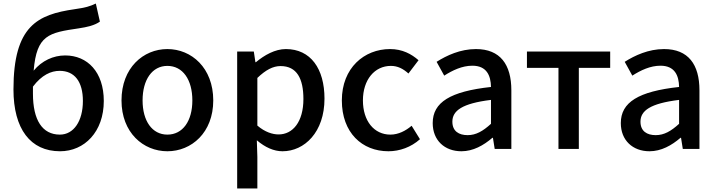

<svg xmlns="http://www.w3.org/2000/svg" viewBox="-20 -841 4045 1084"><path d="M166 -352C216 -418 268 -441 317 -441C401 -441 448 -380 448 -271C448 -157 396 -81 318 -81C219 -81 166 -163 166 -312ZM521 -821C487 -805 464 -798 401 -789C193 -759 56 -696 56 -336C56 -113 152 13 319 13C457 13 566 -97 566 -271C566 -434 474 -528 348 -528C281 -528 216 -498 170 -442C187 -644 255 -656 425 -681C472 -688 515 -698 544 -719Z M925 13C1061 13 1184 -92 1184 -274C1184 -458 1061 -564 925 -564C789 -564 666 -458 666 -274C666 -92 789 13 925 13ZM925 -81C839 -81 785 -158 785 -274C785 -391 839 -469 925 -469C1012 -469 1066 -391 1066 -274C1066 -158 1012 -81 925 -81Z M1319 223H1433V45L1430 -49C1477 -9 1526 13 1575 13C1699 13 1812 -95 1812 -284C1812 -453 1734 -564 1594 -564C1533 -564 1473 -530 1425 -490H1422L1413 -550H1319ZM1553 -82C1519 -82 1476 -95 1433 -132V-401C1480 -446 1521 -468 1564 -468C1656 -468 1693 -397 1693 -282C1693 -153 1633 -82 1553 -82Z M2173 13C2236 13 2301 -10 2351 -55L2304 -131C2271 -103 2230 -81 2184 -81C2092 -81 2029 -158 2029 -274C2029 -391 2095 -469 2187 -469C2225 -469 2256 -453 2286 -426L2343 -501C2303 -536 2252 -564 2182 -564C2037 -564 1910 -458 1910 -274C1910 -92 2024 13 2173 13Z M2585 13C2651 13 2710 -20 2760 -63H2763L2773 0H2867V-331C2867 -477 2804 -564 2667 -564C2579 -564 2502 -528 2445 -492L2488 -414C2535 -444 2589 -470 2647 -470C2728 -470 2751 -414 2752 -350C2523 -325 2423 -264 2423 -146C2423 -49 2490 13 2585 13ZM2620 -78C2571 -78 2534 -100 2534 -154C2534 -216 2589 -257 2752 -277V-142C2707 -101 2668 -78 2620 -78Z M3133 0H3248V-458H3425V-550H2955V-458H3133Z M3647 13C3713 13 3772 -20 3822 -63H3825L3835 0H3929V-331C3929 -477 3866 -564 3729 -564C3641 -564 3564 -528 3507 -492L3550 -414C3597 -444 3651 -470 3709 -470C3790 -470 3813 -414 3814 -350C3585 -325 3485 -264 3485 -146C3485 -49 3552 13 3647 13ZM3682 -78C3633 -78 3596 -100 3596 -154C3596 -216 3651 -257 3814 -277V-142C3769 -101 3730 -78 3682 -78Z"/></svg>

Font: Noto Sans T Chinese Medium
Style: Regular
Weight: 500
Designer: Ryoko NISHIZUKA (kana & ideographs); Paul D. Hunt (Latin, Greek & Cyrillic); Wenlong ZHANG (bopomofo); Sandoll Communica
Foundry: Adobe Systems Incorporated
Version: Version 1.000;PS 1;hotconv 1.0.78;makeotf.lib2.5.61930